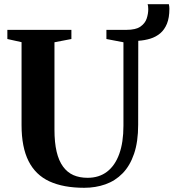

<svg xmlns="http://www.w3.org/2000/svg" viewBox="-20 -885 826 913"><path d="M380.5 8Q281.5 8 215.2 -22.5Q149 -53 115.8 -119Q82.5 -185 82.5 -290V-684.5L15 -699.5V-743H319.5V-699.5L239 -684V-269Q239 -207.5 249.2 -164Q259.5 -120.5 279.8 -92.8Q300 -65 329.2 -52.2Q358.5 -39.5 396.5 -39.5Q451 -39.5 489 -68.5Q527 -97.5 547 -152.8Q567 -208 567 -287V-684L486 -699.5V-743H580.5Q625.5 -743 647.8 -758.5Q670 -774 677.5 -796.8Q685 -819.5 685 -841.5Q685 -850 684.2 -855.5Q683.5 -861 682 -865H783Q784 -860 784.8 -854.5Q785.5 -849 785.5 -843.5Q785.5 -800.5 773.8 -772Q762 -743.5 741.8 -726.5Q721.5 -709.5 694.8 -701.2Q668 -693 637.5 -691L637 -292Q637 -211 617.5 -153.8Q598 -96.5 563 -60.8Q528 -25 481.2 -8.5Q434.5 8 380.5 8Z"/></svg>

Font: Merriweather 72pt
Style: Bold
Weight: 700
Version: Version 2.100